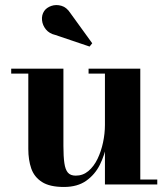

<svg xmlns="http://www.w3.org/2000/svg" viewBox="-20 -733 669 763"><path d="M234 10Q177.5 10 146.8 -9.8Q116 -29.5 104.2 -63.5Q92.5 -97.5 92.5 -141V-440.5H24.5V-460H232V-153Q232 -111 235.8 -85Q239.5 -59 249.8 -47Q260 -35 281 -35Q309.5 -35 331.2 -53.2Q353 -71.5 367.5 -101.5Q382 -131.5 389.5 -167Q397 -202.5 397 -236.5L411.5 -238Q411.5 -202 403.8 -159.5Q396 -117 376.8 -78.2Q357.5 -39.5 322.8 -14.8Q288 10 234 10ZM397 0V-440.5H332V-460H537.5V-19.5H605V0ZM336 -548 200 -594Q176 -599.5 162.5 -616Q149 -632.5 147 -652.8Q145 -673 155.5 -689Q165 -703 184 -709.5Q203 -716 224 -710Q245 -704 260 -680.5L346.5 -561Z"/></svg>

Font: Bodoni Moda 11pt
Style: Bold
Weight: 700
Designer: Owen Earl
Foundry: indestructible type
Version: Version 2.004